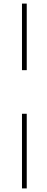

<svg xmlns="http://www.w3.org/2000/svg" viewBox="-20 -800 260 1070"><path d="M102.5 250V-166H129V250ZM102.5 -409V-780H129V-409Z"/></svg>

Font: Bodoni Moda 9pt Medium
Style: Regular
Weight: 500
Designer: Owen Earl
Foundry: indestructible type
Version: Version 2.005